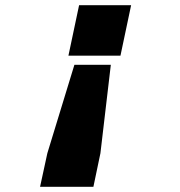

<svg xmlns="http://www.w3.org/2000/svg" viewBox="-20 -580 690 738"><path d="M284 -560H484L443 -366H243ZM406 -331 366 9 339 138H134L162 9L266 -331Z"/></svg>

Font: Azeret Mono Thin ExtraBold
Style: Italic
Weight: 800
Italic angle: -12°
Version: Version 1.002